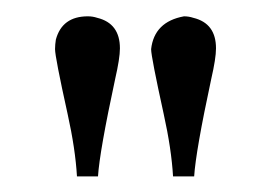

<svg xmlns="http://www.w3.org/2000/svg" viewBox="-20 -660 339 240"><path d="M89.8 -639.6C93.8 -639.6 97.7 -639 101.6 -637.7C120.4 -633.1 129.9 -620.4 129.9 -599.6C129.9 -591.1 127.9 -578.5 124 -561.5C111 -501 103.8 -460.3 102.5 -439.5H76.2C74.9 -462.2 71 -488.3 64.5 -517.6C54 -565.1 48.8 -592.1 48.8 -598.6C48.8 -602.5 49.2 -606.4 49.8 -610.4C55 -629.9 68.4 -639.6 89.8 -639.6ZM210 -639.6C213.9 -639.6 217.8 -639 221.7 -637.7C240.6 -633.1 250 -620.4 250 -599.6C250 -591.1 248 -578.5 244.1 -561.5C231.1 -501 224 -460.3 222.7 -439.5H196.3C195 -462.2 191.1 -488.3 184.6 -517.6C174.2 -565.1 168.9 -592.1 168.9 -598.6C171.5 -621.4 185.2 -635.1 210 -639.6Z"/></svg>

Font: Abhaya Libre
Style: Regular
Weight: 400
Designer: Pushpananda Ekanayake, Sol Matas, Pathum Egodawatta
Foundry: Mooniak
Version: Version 1.041; ; ttfautohint (v1.5)